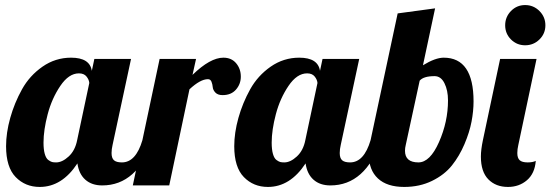

<svg xmlns="http://www.w3.org/2000/svg" viewBox="-20 -733 2189 759"><path d="M353 -500H498L425 -160Q421 -143 421 -128Q421 -108 430.5 -99.5Q440 -91 462 -91Q517 -91 543 -179H585Q522 0 384 0Q343 0 317.5 -22.5Q292 -45 286 -87Q225 6 137 6Q80 6 42 -33Q4 -72 4 -155Q4 -208 20.5 -267Q37 -326 67 -380Q97 -434 148 -469.5Q199 -505 261 -505Q335 -505 343 -453ZM292 -443Q252 -443 218.5 -393.5Q185 -344 168.5 -281.5Q152 -219 152 -169Q152 -142 157 -124.5Q162 -107 171 -100.5Q180 -94 186 -92.5Q192 -91 202 -91Q226 -91 251.5 -114.5Q277 -138 285 -179L333 -405Q332 -418 322 -430.5Q312 -443 292 -443Z M611 -500H755L741 -437Q811 -505 863 -505Q895 -505 913.5 -483Q932 -461 932 -430Q932 -401 913 -379Q894 -357 860 -357Q841 -357 831.5 -367Q822 -377 821 -388.5Q820 -400 816 -410Q812 -420 802 -420Q772 -420 729 -380L649 0H505Z M1255 -500H1400L1327 -160Q1323 -143 1323 -128Q1323 -108 1332.5 -99.5Q1342 -91 1364 -91Q1419 -91 1445 -179H1487Q1424 0 1286 0Q1245 0 1219.5 -22.5Q1194 -45 1188 -87Q1127 6 1039 6Q982 6 944 -33Q906 -72 906 -155Q906 -208 922.5 -267Q939 -326 969 -380Q999 -434 1050 -469.5Q1101 -505 1163 -505Q1237 -505 1245 -453ZM1194 -443Q1154 -443 1120.5 -393.5Q1087 -344 1070.5 -281.5Q1054 -219 1054 -169Q1054 -142 1059 -124.5Q1064 -107 1073 -100.5Q1082 -94 1088 -92.5Q1094 -91 1104 -91Q1128 -91 1153.5 -114.5Q1179 -138 1187 -179L1235 -405Q1234 -418 1224 -430.5Q1214 -443 1194 -443Z M1445 -179 1552 -680 1700 -700 1652 -475Q1701 -505 1734 -505Q1852 -505 1852 -332Q1852 -294 1844 -252Q1836 -210 1816 -163Q1796 -116 1766.5 -79Q1737 -42 1688 -18Q1639 6 1578 6Q1510 6 1474 -27.5Q1438 -61 1438 -122Q1438 -150 1445 -179ZM1751 -336Q1751 -376 1737 -404Q1723 -432 1698 -432Q1654 -432 1639 -414L1584 -160Q1581 -148 1581 -137Q1581 -91 1634 -91Q1680 -91 1715.5 -171.5Q1751 -252 1751 -336Z M2000 -577Q1977 -600 1977 -633Q1977 -666 2000 -689.5Q2023 -713 2056 -713Q2089 -713 2112.5 -689.5Q2136 -666 2136 -633Q2136 -600 2112.5 -577Q2089 -554 2056 -554Q2023 -554 2000 -577ZM1957 -500H2101L2029 -160Q2025 -143 2025 -128Q2025 -108 2034.5 -99.5Q2044 -91 2066 -91Q2086 -91 2098 -97Q2094 -47 2063 -20.5Q2032 6 1988 6Q1940 6 1910.5 -24Q1881 -54 1881 -114Q1881 -141 1889 -179Z"/></svg>

Font: Lobster Two
Style: Bold Italic
Weight: 700
Designer: Pablo Impallari
Foundry: Pablo Impallari. www.impallari.com
Version: Version 2.000